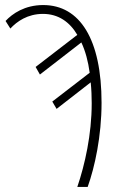

<svg xmlns="http://www.w3.org/2000/svg" viewBox="-20 -740 477 760"><path d="M286 0H327C355 -78 382 -201 382 -333C382 -585 296 -720 151 -720C78 -720 29 -686 2 -657L21 -627C47 -655 89 -685 150 -685C211 -685 256 -653 286 -602L121 -475L138 -445L302 -572C318 -538 329 -497 335 -452L187 -338L204 -309L339 -414C342 -386 343 -357 343 -331C343 -208 316 -88 286 0Z"/></svg>

Font: Noto Sans Condensed ExtraLight
Style: Regular
Weight: 200
Width: 3
Designer: Monotype Design Team
Foundry: Monotype Imaging Inc.
Version: Version 2.013